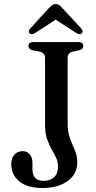

<svg xmlns="http://www.w3.org/2000/svg" viewBox="-20 -905 470 938"><path d="M357.5 -112.5Q357.5 -55 310.8 -20.8Q264 13.5 187.5 13.5Q114 13.5 74.5 -18.8Q35 -51 35 -103Q35 -131.5 49.8 -149Q64.5 -166.5 90.5 -166.5Q111.5 -166.5 125 -151.5Q138.5 -136.5 138.5 -110.5V-78.5Q138.5 -52 151 -36.8Q163.5 -21.5 194 -21.5Q224.5 -21.5 244 -39Q263.5 -56.5 263.5 -90.5Q263.5 -114.5 254 -134.5Q244.5 -154.5 232 -176.2Q219.5 -198 209.8 -226.2Q200 -254.5 200 -295V-622Q200 -647 174.5 -652.5L138.5 -659.5Q119 -664.5 119 -680Q119 -699.5 142.5 -699.5H363Q387 -699.5 387 -680.5Q387 -665.5 368 -659.5L336 -653Q310.5 -646 310.5 -622.5V-303Q310.5 -268.5 317.5 -243.8Q324.5 -219 333.8 -199Q343 -179 350.2 -158.8Q357.5 -138.5 357.5 -112.5ZM151.5 -744Q135 -733.5 125 -741.5Q121 -745 120.8 -751.5Q120.5 -758 127 -765L217 -863.5Q226.5 -873.5 233.8 -879.2Q241 -885 252 -885Q263 -885 270.2 -879.2Q277.5 -873.5 286.5 -863.5L377.5 -765Q383.5 -758 383.2 -751.5Q383 -745 379 -741.5Q369 -733.5 352.5 -744L252 -809Z"/></svg>

Font: Fraunces 72pt S050
Style: Regular
Weight: 400
Version: Version 1.000; ttfautohint (v1.8.3)